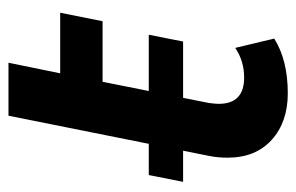

<svg xmlns="http://www.w3.org/2000/svg" viewBox="-143 -549 699 453"><g transform="rotate(-90 206.5 -322.5)"><path d="M190 -179Q188 -163 188 -156Q188 -96 250 -96Q289 -96 320 -117L342 -25Q291 7 213 7Q145 7 103 -31Q61 -69 61 -135Q61 -158 65 -178L160 -652H285L260 -530H403L383 -430H240ZM20 -321H351L335 -240H4Z"/></g></svg>

Font: Montserrat Alternates SemiBold
Style: Italic
Weight: 600
Italic angle: -11.3°
Designer: Julieta Ulanovsky
Foundry: Julieta Ulanovsky
Version: Version 7.200